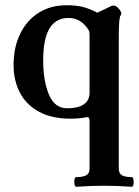

<svg xmlns="http://www.w3.org/2000/svg" viewBox="-20 -445 534 738"><path d="M493.7 254.4Q493.7 272.9 486.8 272.9Q450.7 270.5 430.4 269.8Q410.2 269 379.9 269Q349.6 269 329.3 269.8Q309.1 270.5 272.9 272.9Q269.5 272.9 267.6 268.1Q265.6 263.2 265.6 254.4Q265.6 235.8 272.9 235.8Q299.3 235.8 311.8 228.5Q324.2 221.2 324.2 203.1V18.1Q324.2 12.7 322 8.8Q319.8 4.9 316.4 4.9Q286.1 11.2 251 11.2Q179.7 11.2 130.6 -15.1Q81.5 -41.5 56.9 -88.1Q32.2 -134.8 32.2 -195.8Q32.2 -261.7 56.9 -313.7Q81.5 -365.7 127.7 -395.3Q173.8 -424.8 236.3 -424.8Q276.9 -424.8 303.5 -417Q330.1 -409.2 354 -396L407.7 -421.9Q411.6 -423.8 416 -423.8Q427.7 -423.8 439.5 -408.2Q446.3 -399.4 446.3 -392.1Q446.3 -387.7 443.4 -384.8Q436.5 -377.9 436.5 -300.8V203.1Q436.5 221.2 448.5 228.5Q460.4 235.8 486.8 235.8Q493.7 235.8 493.7 254.4ZM324.2 -87.9V-314Q324.2 -324.2 318.4 -333Q289.6 -376 243.2 -376Q195.3 -376 170.7 -336.4Q146 -296.9 146 -212.4Q146 -133.8 168.2 -81.3Q190.4 -28.8 237.8 -28.8Q280.8 -28.8 302.5 -44.2Q324.2 -59.6 324.2 -87.9Z"/></svg>

Font: JuniusX
Style: Bold
Weight: 700
Designer: Peter S. Baker
Foundry: Briery Creek Software
Version: Version 1.004